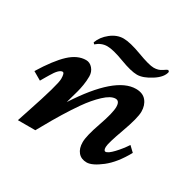

<svg xmlns="http://www.w3.org/2000/svg" viewBox="-120 -536 667 657"><g transform="rotate(30 213.0 -207.5)"><path d="M132.8 -137.2Q234.9 -294.9 315.9 -294.9Q343.3 -294.9 356.9 -278.3Q370.6 -261.7 370.6 -236.3Q370.6 -210.9 347.9 -148.4Q325.2 -85.9 325.2 -71Q325.2 -56.2 332.5 -56.2Q342.3 -56.2 361.3 -76.4Q380.4 -96.7 395 -119.1L415.5 -99.6Q386.2 -46.4 351.3 -19.3Q316.4 7.8 294.7 7.8Q272.9 7.8 260.7 -6.6Q248.5 -21 248.5 -45.9Q248.5 -70.8 268.3 -127.2Q288.1 -183.6 288.1 -207.3Q288.1 -231 272 -231Q253.4 -231 228 -207.3Q202.6 -183.6 178.7 -149.4Q140.6 -94.7 101.1 -23.4L87.9 0H19L34.2 -45.9Q76.7 -172.9 76.7 -196.5Q76.7 -220.2 68.8 -220.2Q54.7 -220.2 35.2 -186.5Q30.8 -178.7 27.8 -174.1Q24.9 -169.4 21.2 -162.8Q17.6 -156.2 16.6 -154.8L-16.1 -173.8Q22 -235.8 53.7 -265.4Q85.4 -294.9 118.7 -294.9Q133.8 -294.9 144.8 -282.2Q155.8 -269.5 155.8 -251.5Q155.8 -233.4 152.8 -216.1Q149.9 -198.7 146.7 -187.3Q143.6 -175.8 138.4 -157.7Q133.3 -139.6 132.8 -137.2ZM115.2 -355 110.4 -360.4Q119.6 -385.7 143.3 -404.3Q167 -422.9 192.9 -422.9Q218.8 -422.9 265.9 -405.3Q313 -387.7 331.3 -387.7Q349.6 -387.7 362.5 -396.7Q375.5 -405.8 378.9 -406.2L383.8 -401.4Q379.9 -378.4 348.6 -358.4Q317.4 -338.4 293.7 -338.4Q270 -338.4 225.6 -355.2Q181.2 -372.1 158 -372.1Q134.8 -372.1 115.2 -355Z"/></g></svg>

Font: Niconne
Style: Regular
Weight: 400
Designer: Vernon Adams
Foundry: Vernon Adams
Version: Version 1.002